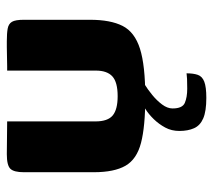

<svg xmlns="http://www.w3.org/2000/svg" viewBox="-51 -389 625 563"><g transform="rotate(-90 261.5 -107.5)"><path d="M187 -399V-140Q187 -104 204.5 -89.5Q222 -75 261 -75Q302 -75 319 -90.5Q336 -106 336 -139V-399Q337 -399 349 -399Q361 -399 376.5 -399.5Q392 -400 405.5 -400Q419 -400 422 -400Q445 -400 459 -397.5Q473 -395 479 -385Q485 -375 485 -350V-156Q485 -96 467 -60.5Q449 -25 400 -9.5Q351 6 258 6Q172 6 124 -6.5Q76 -19 57 -52Q38 -85 38 -145V-350Q38 -379 48 -389.5Q58 -400 91 -400Q115 -400 139 -399.5Q163 -399 187 -399ZM256 185Q217 185 196 176Q175 167 167 149Q159 131 159 106Q159 83 169 64.5Q179 46 193.5 31Q208 16 224 6Q240 -4 252 -9H320Q312 -6 296.5 3.5Q281 13 264.5 26.5Q248 40 236.5 55.5Q225 71 225 86Q225 115 241.5 122Q258 129 283 129Q303 129 311.5 128.5Q320 128 323 127.5Q326 127 328 127Q328 147 323.5 160Q319 173 303.5 179Q288 185 256 185Z"/></g></svg>

Font: r_Genos
Style: Bold
Weight: 700
Designer: Robert E. Leuschke
Foundry: Robert E. Leuschke
Version: Version 2.000;June 29, 2024;FontCreator 14.0.0.2814 32-bit